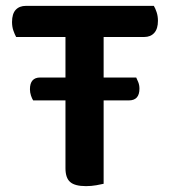

<svg xmlns="http://www.w3.org/2000/svg" viewBox="-20 -627 580 654"><path d="M333 -285V-1Q325 1 308 4Q291 7 273 7Q235 7 219 -7Q203 -21 203 -54V-285H93Q89 -291 85.5 -301.5Q82 -312 82 -323Q82 -363 117 -363H203V-501H35Q30 -510 25.5 -523Q21 -536 21 -552Q21 -580 33.5 -593.5Q46 -607 68 -607H504Q509 -599 513.5 -585.5Q518 -572 518 -556Q518 -529 505.5 -515Q493 -501 471 -501H333V-363H444Q447 -357 451 -347Q455 -337 455 -325Q455 -285 419 -285Z"/></svg>

Font: Baloo 2 SemiBold
Style: Regular
Weight: 600
Designer: Sarang Kulkarni and Ek Type
Foundry: Ek Type
Version: Version 1.640;hotconv 1.0.111;makeotfexe 2.5.65597; ttfautoh